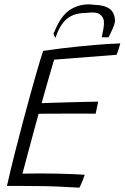

<svg xmlns="http://www.w3.org/2000/svg" viewBox="-20 -860 574 885"><path d="M346 5Q290 1.5 237 -0.5Q184 -2.5 126 -2.5Q99.5 -3 69 -3Q38.5 -3 12 -3Q29 -78 47.8 -152.5Q66.5 -227 85 -295.5Q120.5 -428.5 144.8 -513Q169 -597.5 179 -625.5Q268.5 -638.5 344.2 -646Q420 -653.5 470.5 -656.8Q521 -660 534.5 -660Q530.5 -644.5 526.8 -633Q523 -621.5 517.5 -607.5L229.5 -585Q225 -570 217 -542.8Q209 -515.5 200 -484.2Q191 -453 183.5 -426Q176 -399 172 -384.5Q186 -385 221.2 -386.2Q256.5 -387.5 299 -388.5Q341.5 -389.5 378.2 -390.5Q415 -391.5 432.5 -391.5L421 -336Q413.5 -336 388.5 -336.2Q363.5 -336.5 329.5 -336.5Q295.5 -336.5 260.5 -336.2Q225.5 -336 197.8 -336Q170 -336 158 -335.5Q156 -328 149.2 -303.8Q142.5 -279.5 133.5 -246.2Q124.5 -213 115 -177.2Q105.5 -141.5 97 -110.2Q88.5 -79 83.5 -59.5Q97.5 -60 125.2 -60.2Q153 -60.5 174.5 -60.5Q211.5 -60.5 250 -59.5Q288.5 -58.5 320.5 -57.2Q352.5 -56 370.5 -54.5Q365.5 -39 358 -21Q350.5 -3 346 5ZM236 -685.5Q229.5 -694.5 227.5 -702Q225.5 -709.5 230 -711.5Q261 -791.5 309 -818.8Q357 -846 412 -838Q464.5 -836.5 487.5 -817.5Q510.5 -798.5 510 -760Q507 -744 498 -724.8Q489 -705.5 481 -688.5Q471.5 -687.5 464.5 -687.8Q457.5 -688 449 -688.5Q453.5 -709.5 456.8 -728.2Q460 -747 459 -761.5Q457 -782.5 439.2 -794.5Q421.5 -806.5 378.5 -800.5Q319.5 -800.5 286.8 -771.8Q254 -743 236 -685.5Z"/></svg>

Font: Grandstander ExtraLight
Style: Italic
Weight: 200
Italic angle: -15°
Designer: Tyler Finck
Foundry: Etcetera Type Co
Version: Version 1.200; ttfautohint (v1.8.3)